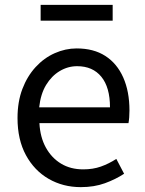

<svg xmlns="http://www.w3.org/2000/svg" viewBox="-20 -756 594 789"><path d="M312 13Q239 13 180 -21Q121 -55 86.5 -118.5Q52 -182 52 -271Q52 -338 72 -390.5Q92 -443 126.5 -480.5Q161 -518 205 -537.5Q249 -557 295 -557Q365 -557 413 -526Q461 -495 486.5 -437.5Q512 -380 512 -302Q512 -287 511 -274Q510 -261 508 -250H142Q145 -192 168.5 -149.5Q192 -107 231 -83.5Q270 -60 322 -60Q362 -60 394.5 -71.5Q427 -83 458 -103L490 -42Q455 -19 411 -3Q367 13 312 13ZM141 -315H432Q432 -397 396.5 -440.5Q361 -484 297 -484Q259 -484 225.5 -464Q192 -444 169.5 -407Q147 -370 141 -315ZM147 -671V-736H443V-671Z"/></svg>

Font: Noto Sans TC
Style: Regular
Weight: 400
Designer: Ryoko NISHIZUKA  (kana, bopomofo & ideographs); Paul D. Hunt (Latin, Greek & Cyrillic); Sandoll Communications , Soo-you
Foundry: Adobe
Version: Version 2.004-H2;hotconv 1.0.118;makeotfexe 2.5.65603